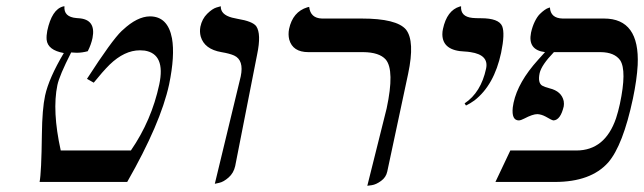

<svg xmlns="http://www.w3.org/2000/svg" viewBox="-20 -579 2050 611"><path d="M183.1 -410.2Q131.8 -419.4 128.4 -452.6Q127.4 -465.3 130.4 -481Q145 -549.3 181.2 -558.6Q181.2 -558.6 185.1 -559.1Q182.1 -524.9 223.6 -521.5Q227.1 -521 230 -521Q286.1 -517.6 274.4 -458Q270 -437 259.3 -416Q241.2 -411.1 224.1 -411.1Q221.2 -411.1 215.3 -411.6Q209 -412.1 206.5 -412.1Q168.9 -338.4 162.6 -308.1Q145.5 -226.1 173.3 -100.1H396.5Q462.4 -195.8 486.8 -310.1Q507.3 -407.2 440.4 -418Q432.6 -418.9 425.3 -418.9Q376 -418.9 328.6 -373Q306.2 -350.6 278.3 -315.9L256.8 -328.1Q335.9 -450.7 367.2 -480.5Q369.6 -482.9 371.1 -483.9Q416.5 -526.4 457 -526.9Q514.2 -526.9 527.3 -457Q537.1 -401.9 518.1 -310.1Q491.2 -186 384.8 0H106Q111.8 -29.3 113.3 -151.9Q114.3 -232.4 123.5 -274.9Q135.7 -330.6 183.1 -410.2Z M663.6 5.9 746.1 -335.9Q756.8 -387.7 725.1 -402.3Q710.9 -408.7 684.6 -413.1Q630.4 -422.4 618.7 -462.9Q614.7 -478 617.7 -494.1Q623 -519 639.4 -535.2Q655.8 -551.3 668.9 -555.2L682.6 -559.1Q681.6 -532.7 718.3 -522.9Q724.6 -521.5 736.3 -519Q783.7 -511.2 795.4 -495.6Q812 -471.2 798.3 -405.8L728.5 -50.8Q723.6 -28.3 707.5 -14.2Q691.4 0 677.2 2.9Z M1148.9 12.2 1210.4 -233.9Q1236.3 -355.5 1207.5 -389.6Q1187 -412.6 1136.2 -413.1H961.4Q911.6 -413.1 900.4 -453.1Q896.5 -469.2 899.9 -486.8Q911.6 -541.5 958 -555.7Q958 -555.7 963.9 -557.1Q967.8 -521 1004.9 -520H1130.9Q1242.2 -520 1272 -484.9Q1300.8 -448.2 1278.8 -344.2L1212.4 -33.2Q1208.5 -14.6 1192.6 -3.2Q1176.8 8.3 1163.1 10.3Z M1462.9 -243.2 1458.5 -250Q1510.7 -284.7 1526.9 -360.8Q1536.1 -404.3 1477.5 -413.1Q1468.3 -414.6 1459.5 -415Q1388.2 -417.5 1387.7 -469.7Q1387.7 -478.5 1389.6 -486.8Q1402.3 -545.9 1442.9 -558.1Q1442.9 -558.1 1447.3 -559.1Q1444.8 -525.9 1483.4 -522Q1492.7 -521 1510.3 -521Q1567.4 -521 1578.1 -495.6Q1587.4 -472.2 1574.7 -411.1Q1552.7 -308.1 1489.7 -259.3Q1476.1 -249.5 1462.9 -243.2Z M1952.6 -248Q1975.1 -354 1953.6 -387.2Q1935.5 -412.6 1891.6 -413.1H1742.7Q1703.1 -372.1 1697.3 -346.2Q1690.9 -315.9 1705.1 -306.6Q1713.9 -301.8 1729 -297.9Q1767.1 -288.6 1773.9 -257.3Q1775.4 -248 1773.9 -240.2Q1763.7 -197.3 1741.7 -195.8Q1736.8 -195.8 1716.3 -208Q1702.6 -215.3 1689.9 -215.8Q1675.3 -215.8 1648.4 -201.7Q1638.2 -196.3 1631.3 -195.8Q1607.4 -195.8 1611.8 -237.3Q1612.8 -244.6 1614.3 -252Q1628.4 -317.9 1692.4 -388.7Q1702.1 -399.4 1714.4 -413.1Q1658.7 -419.9 1669.9 -475.1Q1674.3 -495.1 1681.9 -510.5Q1689.5 -525.9 1697.5 -533.9Q1705.6 -542 1712.9 -547.1Q1720.2 -552.2 1725.1 -553.7L1730 -555.2Q1731.9 -521 1770.5 -520H1902.3Q2016.1 -520 2009.3 -372.1Q2006.8 -325.7 1994.1 -265.1Q1962.4 -116.2 1915.5 -62Q1860.4 0 1745.6 0H1556.6L1604 -100.1H1814Q1905.3 -100.1 1940.4 -202.6Q1947.3 -223.6 1952.6 -248Z"/></svg>

Font: Linux Libertine Display Slanted O
Style: Slanted
Weight: 400
Designer: Philipp H. Poll
Foundry: Philipp H. Poll
Version: Version 5.0.9